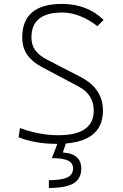

<svg xmlns="http://www.w3.org/2000/svg" viewBox="-20 -723 626 978"><path d="M269 9.8Q161.6 9.8 74.7 -23.4L81.5 -70.8Q182.1 -34.2 276.9 -34.2Q457.5 -34.2 457.5 -159.7Q457.5 -241.2 380.4 -282.2L193.4 -381.3Q144 -407.7 118.7 -444.1Q93.3 -480.5 93.3 -532.2Q93.3 -703.1 295.9 -703.1Q423.3 -703.1 507.8 -621.6L476.1 -589.8Q385.7 -659.2 296.4 -659.2Q140.1 -659.2 140.1 -532.2Q140.1 -493.7 159.7 -467Q179.2 -440.4 217.3 -420.4L391.1 -330.6Q504.4 -272 504.4 -159.7Q504.4 9.8 269 9.8ZM229 234.4V194.8Q293.9 194.8 323 180.7Q352.1 166.5 352.1 135.3Q352.1 107.4 326.7 95Q301.3 82.5 244.1 82.5L285.2 -23.9L319.8 -5.9L300.3 53.7Q349.6 57.1 371.8 78.4Q394 99.6 394 135.3Q394 187 355 210.7Q315.9 234.4 229 234.4Z"/></svg>

Font: Cascadia Code ExtraLight
Style: Regular
Weight: 200
Monospace: yes
Designer: Aaron Bell
Foundry: Saja Typeworks
Version: Version 2407.024; ttfautohint (v1.8.4)